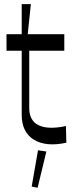

<svg xmlns="http://www.w3.org/2000/svg" viewBox="-20 -684 358 920"><path d="M297.9 0Q199.2 21 141.6 -15.1Q84 -51.3 84 -133.8V-440.9H11.2V-520H84V-664.1H127.9L112.8 -520H288.1V-440.9H120.1V-166Q120.1 -105 166 -83.5Q211.9 -62 295.9 -80.1ZM160.2 215.8 131.8 210 162.1 36.1 202.1 42Z"/></svg>

Font: Ribes
Style: Regular
Weight: 400
Designer: Luigi Gorlero
Foundry: Collletttivo
Version: Version 2.100;Glyphs 3.2 (3217)